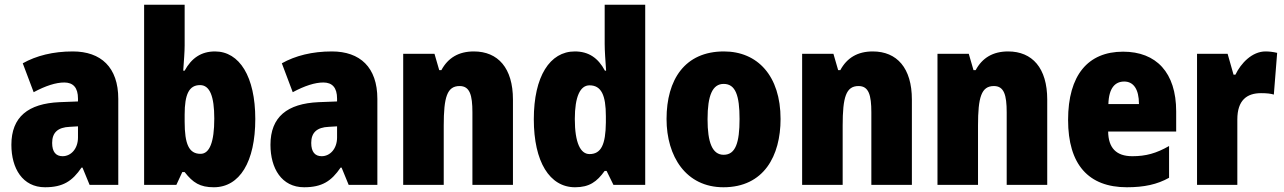

<svg xmlns="http://www.w3.org/2000/svg" viewBox="-20 -780 5417 810"><path d="M287 -563C204 -563 133 -545 76 -513L122 -391C172 -418 216 -432 251 -432C289 -432 309 -410 309 -364V-352L231 -349C99 -343 28 -287 28 -169C28 -70 75 10 170 10C246 10 285 -16 324 -73H328L358 0H479V-363C479 -496 406 -563 287 -563ZM275 -245 309 -247V-200C309 -153 280 -121 244 -121C216 -121 200 -139 200 -177C200 -220 223 -243 275 -245Z M759 -588V-760H588V0H724L749 -54H759C794 -9 824 10 882 10C991 10 1057 -97 1057 -278C1057 -457 990 -563 887 -563C829 -563 788 -535 759 -482H753C756 -526 759 -562 759 -588ZM824 -421C865 -421 884 -374 884 -280C884 -180 864 -131 826 -131C777 -131 759 -172 759 -267V-297C759 -383 778 -421 824 -421Z M1380 -563C1297 -563 1226 -545 1169 -513L1215 -391C1265 -418 1309 -432 1344 -432C1382 -432 1402 -410 1402 -364V-352L1324 -349C1192 -343 1121 -287 1121 -169C1121 -70 1168 10 1263 10C1339 10 1378 -16 1417 -73H1421L1451 0H1572V-363C1572 -496 1499 -563 1380 -563ZM1368 -245 1402 -247V-200C1402 -153 1373 -121 1337 -121C1309 -121 1293 -139 1293 -177C1293 -220 1316 -243 1368 -245Z M1979 -563C1915 -563 1870 -536 1842 -484H1833L1813 -553H1681V0H1852V-250C1852 -370 1866 -417 1919 -417C1962 -417 1973 -379 1973 -306V0H2144V-360C2144 -493 2081 -563 1979 -563Z M2406 10C2466 10 2498 -13 2531 -59H2539L2568 0H2702V-760H2531V-595C2531 -566 2534 -525 2537 -482H2532C2503 -536 2463 -563 2405 -563C2300 -563 2232 -458 2232 -277C2232 -97 2299 10 2406 10ZM2467 -130C2429 -130 2405 -177 2405 -278C2405 -373 2428 -420 2467 -420C2517 -420 2536 -378 2536 -290V-263C2535 -170 2516 -130 2467 -130Z M3273 -278C3273 -460 3176 -563 3034 -563C2869 -563 2792 -444 2792 -278C2792 -120 2874 10 3032 10C3203 10 3273 -123 3273 -278ZM2965 -277C2965 -378 2986 -426 3033 -426C3083 -426 3100 -377 3100 -278C3100 -178 3083 -127 3033 -127C2985 -127 2965 -179 2965 -277Z M3662 -563C3598 -563 3553 -536 3525 -484H3516L3496 -553H3364V0H3535V-250C3535 -370 3549 -417 3602 -417C3645 -417 3656 -379 3656 -306V0H3827V-360C3827 -493 3764 -563 3662 -563Z M4233 -563C4169 -563 4124 -536 4096 -484H4087L4067 -553H3935V0H4106V-250C4106 -370 4120 -417 4173 -417C4216 -417 4227 -379 4227 -306V0H4398V-360C4398 -493 4335 -563 4233 -563Z M4718 -562C4570 -562 4486 -463 4486 -274C4486 -86 4572 10 4734 10C4807 10 4862 -2 4912 -30V-164C4858 -133 4814 -121 4757 -121C4689 -121 4656 -156 4655 -225H4942V-310C4942 -474 4858 -562 4718 -562ZM4723 -436C4761 -436 4785 -405 4785 -341H4656C4658 -410 4685 -436 4723 -436Z M5319 -563C5262 -563 5215 -513 5192 -465H5184L5159 -553H5030V0H5200V-276C5200 -357 5240 -387 5300 -387C5325 -387 5341 -385 5354 -381L5368 -557C5351 -561 5335 -563 5319 -563Z"/></svg>

Font: Noto Sans Devanagari Condensed Black
Style: Regular
Weight: 900
Width: 3
Designer: Jelle Bosma - Monotype Design Team
Foundry: Monotype Imaging Inc.
Version: Version 2.004